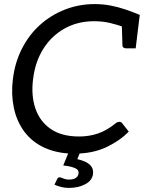

<svg xmlns="http://www.w3.org/2000/svg" viewBox="-20 -745 709 941"><path d="M344 8Q264 8 201.5 -19.5Q139 -47 99 -100Q61 -152 47.5 -218.5Q34 -285 43 -356Q53 -439 87.5 -506.5Q122 -574 175 -622Q229 -671 298 -698Q367 -725 444 -725Q484 -725 521 -718Q558 -711 593.5 -699Q629 -687 665 -672L656 -599L588 -612Q558 -623 521 -632Q484 -641 441 -641Q361 -641 297 -605.5Q233 -570 192.5 -506Q152 -442 142 -356Q132 -277 153.5 -213.5Q175 -150 228.5 -113Q282 -76 368 -76Q416 -76 459.5 -90.5Q503 -105 547 -141Q552 -145 556.5 -146.5Q561 -148 565 -148Q568 -148 571.5 -147Q575 -146 578 -142L611 -100Q566 -54 499.5 -23Q433 8 344 8ZM577 -624 656 -599 645 -508H599Q591 -508 585.5 -511.5Q580 -515 580 -524ZM318 176Q298 176 280 171.5Q262 167 247 160L260 133Q264 124 272 124Q278 124 290 129.5Q302 135 319 135Q340 135 351.5 127Q363 119 365 106Q367 92 357 84.5Q347 77 329 72.5Q311 68 290 66L319 -5H375L359 35Q402 45 420.5 62.5Q439 80 436 107Q432 140 397.5 158Q363 176 318 176Z"/></svg>

Font: Aleo
Style: Italic
Weight: 400
Italic angle: -7°
Designer: Alessio Laiso
Foundry: Alessio Laiso
Version: Version 2.001;gftools[0.9.29]